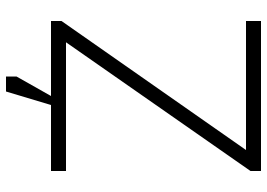

<svg xmlns="http://www.w3.org/2000/svg" viewBox="-145 -745 890 640"><g transform="rotate(-90 300.0 -425.0)"><path d="M50 -650H510L550 -665V-700H50ZM50 0H550V-50H90L50 -35ZM85 0 550 -665 500 -680 50 -35ZM270 -700H300L365 -815V-850H315Z"/></g></svg>

Font: Millimetre
Style: Light
Weight: 200
Designer: Jérémy Landes
Version: Version 1.0